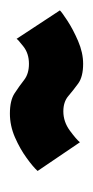

<svg xmlns="http://www.w3.org/2000/svg" viewBox="80 -540 188 388"><g transform="rotate(-90 174.0 -346.0)"><path d="M239 -272Q213 -272 199.2 -282Q185.5 -292 173.8 -302Q162 -312 143 -312Q122 -312 104 -298.8Q86 -285.5 80.5 -278.5L22.5 -364Q30.5 -373 48.8 -386.2Q67 -399.5 90.5 -409.8Q114 -420 138.5 -420Q165 -420 179.5 -410.5Q194 -401 206.5 -391.2Q219 -381.5 239 -381.5Q260 -381.5 274.2 -392.8Q288.5 -404 289.5 -406.5L347 -319Q344 -315.5 326.5 -304Q309 -292.5 285.2 -282.2Q261.5 -272 239 -272Z"/></g></svg>

Font: Anybody Condensed ExtraBold
Style: Italic
Weight: 800
Width: 3
Italic angle: -10°
Designer: Tyler Finck
Foundry: Etcetera Type Company
Version: Version 1.010; ttfautohint (v1.8.3) -l 8 -r 50 -G 200 -x 14 